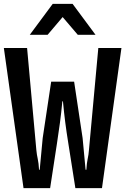

<svg xmlns="http://www.w3.org/2000/svg" viewBox="-25 -976 650 996"><path d="M97 0 -5 -727H115.5L163.5 -198.5Q166 -172.5 170.8 -151.8Q175.5 -131 177.5 -95.5H181L196.5 -260L240.5 -552.5H359.5L403.5 -260L419 -95.5H423Q425 -131 429.8 -151.8Q434.5 -172.5 436.5 -198.5L485 -727H605L504 0H366L329.5 -232Q320 -290.5 313.5 -341.2Q307 -392 301.5 -450.5H298.5Q293 -392 286.2 -341Q279.5 -290 270.5 -232L235 0ZM129.5 -795.5 248.5 -956H351.5L470.5 -795.5H378.5L300 -887.5L222 -795.5Z"/></svg>

Font: Spline Sans Mono Medium
Style: Regular
Weight: 500
Monospace: yes
Version: Version 1.004